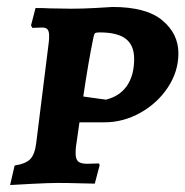

<svg xmlns="http://www.w3.org/2000/svg" viewBox="-20 -525 532 551"><path d="M122 -501 185 -500Q216 -500 252.5 -502Q289 -504 303 -505Q400 -505 446 -466.5Q492 -428 492 -372Q492 -320 462 -274.5Q432 -229 383 -201.5Q334 -174 280 -174H208L198 -104Q197 -97 197 -85Q197 -68 204.5 -61.5Q212 -55 230 -55L264 -56Q264 -55 265 -53.5Q266 -52 266 -51L252 2Q240 2 207.5 1Q175 0 146 0Q121 0 73 2.5Q25 5 9 6L22 -50Q54 -55 67 -68.5Q80 -82 84 -115L120 -404Q121 -411 121 -422Q121 -435 116.5 -440.5Q112 -446 101 -446L73 -445L69 -452L82 -502Q106 -502 122 -501ZM365 -356Q365 -395 341 -413.5Q317 -432 266 -432Q255 -432 252.5 -429.5Q250 -427 248 -417Q233 -344 219 -248L284 -239Q324 -249 344.5 -279Q365 -309 365 -356Z"/></svg>

Font: Alegreya SC
Style: Bold Italic
Weight: 700
Italic angle: -7°
Designer: Juan Pablo del Peral
Foundry: Huerta Tipografica
Version: Version 2.007; ttfautohint (v1.6)